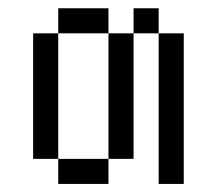

<svg xmlns="http://www.w3.org/2000/svg" viewBox="-20 -458 540 478"><path d="M125 -62.5V0H250V-62.5ZM125 -62.5V-375H62.5V-62.5ZM250 -62.5H312.5V-375H250ZM375 -375Q375 -375 375 0H437.5Q437.5 0 437.5 -375ZM125 -375H250V-437.5H125ZM312.5 -375H375V-437.5H312.5Z"/></svg>

Font: UnifontExMono
Style: Regular
Weight: 500
Version: Version 15.0.06